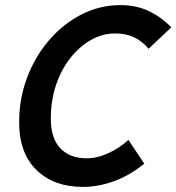

<svg xmlns="http://www.w3.org/2000/svg" viewBox="-20 -721 691 752"><path d="M55 -242Q55 -335 86.5 -418Q118 -501 173 -564.5Q228 -628 299.5 -664.5Q371 -701 452 -701Q511 -701 559 -679.5Q607 -658 651 -614L562 -530Q537 -560 505 -575Q473 -590 431 -590Q381 -590 335.5 -564Q290 -538 254.5 -492.5Q219 -447 199 -386.5Q179 -326 179 -257Q179 -179 216.5 -140Q254 -101 319 -101Q361 -101 404.5 -121Q448 -141 483 -173L545 -80Q492 -36 429.5 -12.5Q367 11 304 11Q191 11 123 -55Q55 -121 55 -242Z"/></svg>

Font: Radio Canada Medium
Style: Italic
Weight: 500
Italic angle: -12°
Designer: Charles Daoud, Etienne Aubert Bonn, Alexandre Saumier Demers, Jacques Le Bailly
Foundry: Radio-Canada
Version: Version 2.104; ttfautohint (v1.8.4.7-5d5b);gftools[0.9.28.de